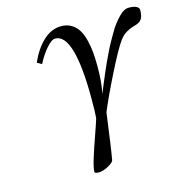

<svg xmlns="http://www.w3.org/2000/svg" viewBox="-110 -605 910 955"><g transform="rotate(-15 345.0 -127.5)"><path d="M148.9 -344.2 125 -357.9Q152.8 -421.9 195.1 -461.9Q237.3 -502 289.1 -502Q319.3 -502 341.8 -488Q364.3 -474.1 377.4 -451.9Q390.6 -429.7 398.7 -397Q406.7 -364.3 409.4 -332.3Q412.1 -300.3 412.1 -261.2Q412.1 -180.2 399.9 -123Q410.6 -149.9 417 -165Q423.3 -180.2 436.3 -210.9Q449.2 -241.7 458.5 -261.7Q467.8 -281.7 481.9 -311.5Q496.1 -341.3 507.6 -361.6Q519 -381.8 533 -406Q546.9 -430.2 559.6 -446Q572.3 -461.9 585.7 -476.1Q599.1 -490.2 612.1 -497.1Q625 -503.9 637.2 -503.9Q662.1 -503.9 676 -497.1Q689.9 -490.2 689.9 -479Q689.9 -451.7 682.4 -437Q674.8 -422.4 661.1 -416.5Q647.5 -410.6 632.1 -406.5Q616.7 -402.3 596.9 -390.4Q577.1 -378.4 562 -356.9Q536.1 -322.3 480.2 -210.7Q424.3 -99.1 396 -29.8Q370.6 161.1 361.8 207Q360.4 218.3 332.5 233.6Q304.7 249 283.2 249Q261.2 249 261.2 241.2Q261.2 220.7 274.7 176.8Q288.1 132.8 309.6 72.3Q331.1 11.7 338.9 -14.2Q341.8 -39.1 341.8 -111.8Q341.8 -450.2 244.1 -450.2Q225.1 -450.2 197.5 -418Q169.9 -385.7 148.9 -344.2Z"/></g></svg>

Font: Linguistics Pro
Style: Italic
Weight: 400
Italic angle: -12°
Designer: Stefan Peev, Context Ltd
Foundry: Stefan Peev, Context Ltd
Version: Version 001.000